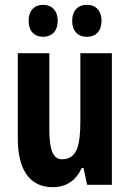

<svg xmlns="http://www.w3.org/2000/svg" viewBox="-20 -768 541 798"><path d="M99 -681C99 -638 124 -615 159 -615C196 -615 220 -640 220 -681C220 -723 196 -748 159 -748C124 -748 99 -725 99 -681ZM280 -681C280 -639 304 -615 341 -615C379 -615 402 -640 402 -681C402 -723 379 -748 341 -748C305 -748 280 -725 280 -681ZM445 -547H314V-269C314 -164 301 -106 237 -106C200 -106 185 -147 185 -229V-547H54V-191C54 -65 102 10 199 10C255 10 295 -17 320 -70H327L342 0H445Z"/></svg>

Font: Noto Sans Georgian ExtraCondensed Bold
Style: Regular
Weight: 700
Width: 2
Designer: Monotype Design Team, Akaki Razmadze
Foundry: Google LLC
Version: Version 2.005